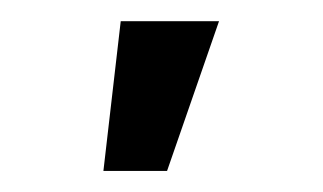

<svg xmlns="http://www.w3.org/2000/svg" viewBox="-20 -781 310 184"><path d="M79.1 -617.2 95.7 -760.7H189.9L140.1 -617.2Z"/></svg>

Font: Inter Variable
Style: Regular
Weight: 400
Designer: Rasmus Andersson
Foundry: rsms
Version: Version 4.001;git-9221beed3